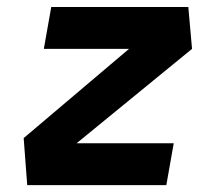

<svg xmlns="http://www.w3.org/2000/svg" viewBox="-20 -538 626 558"><path d="M538.1 -396 527.3 -517.6H128.9L107.4 -396H355L48.8 -136.7L59.1 0H463.4L484.9 -121.6H202.6Z"/></svg>

Font: Cascadia Code
Style: Bold Italic
Weight: 700
Italic angle: -10°
Monospace: yes
Designer: Aaron Bell
Foundry: Saja Typeworks
Version: Version 2404.023